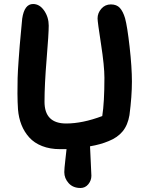

<svg xmlns="http://www.w3.org/2000/svg" viewBox="-20 -751 745 958"><path d="M279.8 -6.8Q229.5 -6.8 190.2 -22.2Q150.9 -37.6 126 -65.2Q101.1 -92.8 87.2 -127.9Q73.2 -163.1 69.8 -205.1Q67.4 -239.7 67.1 -284.2Q66.9 -328.6 67.9 -361.6Q68.8 -394.5 72.8 -449Q76.7 -503.4 78.4 -523.9Q80.1 -544.4 85.4 -600.3Q90.8 -656.2 90.8 -658.2Q101.6 -731 145 -731Q177.7 -731 200.4 -698Q223.1 -665 223.1 -623Q223.1 -583 212.6 -455.8Q202.1 -328.6 202.1 -243.2Q202.1 -134.8 310.1 -134.8Q391.6 -134.8 490.2 -171.9Q501 -240.2 501 -362.8Q501 -421.9 483.9 -532Q466.8 -642.1 466.8 -659.2Q466.8 -686 485.6 -707.5Q504.4 -729 533.2 -729Q562 -729 577.9 -711.7Q593.8 -694.3 604 -660.2Q615.2 -619.1 626.7 -517.3Q638.2 -415.5 638.2 -344.2Q638.2 -270.5 626 -176.8Q617.7 -127 592 -95.7Q566.4 -64.5 522 -46.9Q481.4 -29.8 429.2 -21Q430.2 11.2 433.1 62Q436 112.8 436 126Q436 149.4 420.7 168.2Q405.3 187 381.8 187Q344.2 187 322.5 162.8Q300.8 138.7 300.8 107.9Q300.8 91.8 305.9 48.1Q311 4.4 312 -6.8Z"/></svg>

Font: Shantell Sans Bouncy
Style: Regular
Weight: 600
Designer: Stephen Nixon, Anya Danilova, Shantell Martin
Foundry: Arrow Type
Version: Version 1.006;[9816181b4]